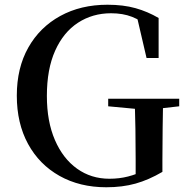

<svg xmlns="http://www.w3.org/2000/svg" viewBox="-20 -773 790 811"><path d="M429 18Q317 18 231.5 -30Q146 -78 98.5 -165Q51 -252 51 -369Q51 -486 99.5 -572Q148 -658 234.5 -705.5Q321 -753 434 -753Q501 -753 552.5 -738.5Q604 -724 650 -697V-528H599L555 -717L618 -692V-653Q576 -687 537.5 -702Q499 -717 449 -717Q371 -717 309.5 -677Q248 -637 213 -559Q178 -481 178 -368Q178 -260 212 -181.5Q246 -103 305.5 -60.5Q365 -18 442 -18Q484 -18 521 -27.5Q558 -37 595 -55L553 -26V-100Q553 -166 552 -228.5Q551 -291 549 -356H669Q668 -296 667 -233Q666 -170 666 -98V-47Q608 -13 552.5 2.5Q497 18 429 18ZM437 -324V-356H737V-324L622 -311H576Z"/></svg>

Font: Noto Serif KR ExtraLight SemiBold
Style: Regular
Weight: 600
Version: Version 2.002-H1;hotconv 1.1.0;makeotfexe 2.6.0